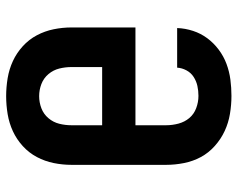

<svg xmlns="http://www.w3.org/2000/svg" viewBox="-96 -688 791 640"><g transform="rotate(90 300.0 -367.5)"><path d="M300 8Q270 8 240 3Q210 -2 183 -14.5Q156 -27 133.5 -47.5Q111 -68 97 -94.5Q83 -121 77 -150.5Q71 -180 71 -210V-423H397V-525Q397 -546 391.5 -566.5Q386 -587 373 -602.5Q360 -618 340 -625.5Q320 -633 299 -633Q282 -633 266 -629.5Q250 -626 236 -617Q222 -608 214 -593Q206 -578 205 -562H73Q74 -589 82.5 -615Q91 -641 107 -662.5Q123 -684 145 -700.5Q167 -717 192.5 -726.5Q218 -736 245 -739.5Q272 -743 299 -743Q329 -743 359 -738Q389 -733 416 -720.5Q443 -708 466 -687.5Q489 -667 503 -641Q517 -615 523 -585Q529 -555 529 -525V-210Q529 -180 523 -150.5Q517 -121 503 -94.5Q489 -68 466.5 -47.5Q444 -27 417 -14.5Q390 -2 360 3Q330 8 300 8ZM300 -102Q321 -102 340.5 -109.5Q360 -117 373.5 -133Q387 -149 392 -169Q397 -189 397 -210V-312H203V-210Q203 -189 208 -169Q213 -149 226.5 -133Q240 -117 259.5 -109.5Q279 -102 300 -102Z"/></g></svg>

Font: Iosevka SS04 XBd Ex
Style: Regular
Weight: 800
Width: 7
Monospace: yes
Designer: Belleve Invis
Foundry: Belleve Invis
Version: Version 19.0.0; ttfautohint (v1.8.4)